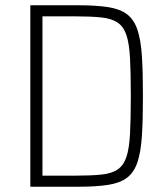

<svg xmlns="http://www.w3.org/2000/svg" viewBox="-20 -708 636 728"><path d="M95 0V-688H277Q345 -688 390 -681Q435 -674 461.5 -654Q488 -634 501 -595.5Q514 -557 518 -496Q522 -435 522 -344Q522 -253 518 -192Q514 -131 501 -92.5Q488 -54 461.5 -34Q435 -14 390 -7Q345 0 277 0ZM141 -42H265Q325 -42 364 -46Q403 -50 425.5 -65Q448 -80 459 -112Q470 -144 473 -200.5Q476 -257 476 -344Q476 -431 473 -487.5Q470 -544 459 -576Q448 -608 425 -623Q402 -638 363 -642Q324 -646 265 -646H141Z"/></svg>

Font: Saira SemiCondensed ExtraLight
Style: Regular
Weight: 250
Width: 4
Designer: Hector Gatti with collaboration of the Omnibus-Type team
Foundry: Omnibus-Type
Version: Version 1.101